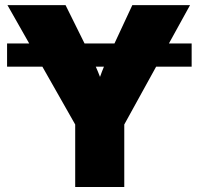

<svg xmlns="http://www.w3.org/2000/svg" viewBox="-20 -748 796 768"><path d="M746.6 -574.2V-481.4H8.3V-574.2ZM280.8 0V-250L9.8 -727.5H242.2L346.7 -516.6Q360.4 -489.3 371.8 -461.2Q383.3 -433.1 395 -400.9H366.2Q377 -433.1 387.7 -461.2Q398.4 -489.3 411.1 -516.6L509.3 -727.5H740.2L477.1 -250V0Z"/></svg>

Font: Inter 24pt Black
Style: Regular
Weight: 900
Designer: Rasmus Andersson
Foundry: rsms
Version: Version 4.001;git-66647c0bb